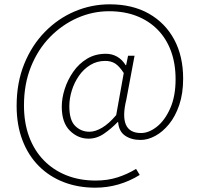

<svg xmlns="http://www.w3.org/2000/svg" viewBox="-20 -712 925 889"><path d="M421 157Q342 157 275.5 131.5Q209 106 160 57Q111 8 84 -62.5Q57 -133 57 -222Q57 -329 92 -415.5Q127 -502 187.5 -564Q248 -626 325.5 -659Q403 -692 488 -692Q593 -692 669 -649Q745 -606 786.5 -529Q828 -452 828 -348Q828 -279 810 -226Q792 -173 762.5 -137Q733 -101 698.5 -82.5Q664 -64 631 -64Q588 -64 559 -84Q530 -104 527 -147H525Q495 -116 461.5 -93Q428 -70 390 -70Q341 -70 303.5 -107Q266 -144 266 -218Q266 -257 279.5 -299.5Q293 -342 319 -379.5Q345 -417 383 -440Q421 -463 470 -463Q499 -463 522.5 -449.5Q546 -436 562 -410H564L573 -454H603L565 -251Q527 -96 633 -96Q669 -96 706 -125Q743 -154 768 -210Q793 -266 793 -345Q793 -418 771.5 -476Q750 -534 709.5 -575Q669 -616 612.5 -638Q556 -660 485 -660Q409 -660 338.5 -629Q268 -598 212 -541Q156 -484 123.5 -403.5Q91 -323 91 -224Q91 -144 114.5 -80Q138 -16 182 29.5Q226 75 287 99.5Q348 124 423 124Q479 124 525 109Q571 94 610 70L627 98Q580 127 528.5 142Q477 157 421 157ZM394 -102Q421 -102 452.5 -120.5Q484 -139 518 -179L553 -374Q532 -406 513 -418Q494 -430 467 -430Q429 -430 398 -411Q367 -392 345.5 -361Q324 -330 312.5 -293Q301 -256 301 -220Q301 -155 328.5 -128.5Q356 -102 394 -102Z"/></svg>

Font: Noto Sans TC Thin Thin
Style: Regular
Weight: 250
Version: Version 2.004-H2;hotconv 1.0.118;makeotfexe 2.5.65603